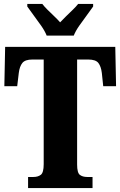

<svg xmlns="http://www.w3.org/2000/svg" viewBox="-20 -951 609 971"><path d="M122 0V-56H149Q172 -56 186.5 -67Q201 -78 201 -121V-650H144Q107 -650 93 -632.5Q79 -615 75 -582L67 -515H2L6 -714H563L567 -515H502L495 -582Q491 -615 477.5 -632.5Q464 -650 426 -650H370V-119Q370 -77 384 -66.5Q398 -56 421 -56H448V0ZM216 -771Q207 -794 188.5 -820.5Q170 -847 150.5 -873Q131 -899 118 -918V-931H194Q203 -919 219.5 -902.5Q236 -886 254 -869Q272 -852 284 -838Q297 -852 314.5 -869Q332 -886 349 -902.5Q366 -919 375 -931H451V-918Q438 -899 418.5 -873Q399 -847 380.5 -820.5Q362 -794 353 -771Z"/></svg>

Font: Noto Serif Bengali ExtraCondensed Black
Style: Regular
Weight: 900
Width: 2
Designer: Juan Bruce, Universal Thirst, Indian Type Foundry and the Monotype Design Team.
Foundry: Monotype Imaging Inc.
Version: Version 2.003; ttfautohint (v1.8.4.7-5d5b)